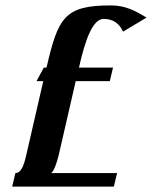

<svg xmlns="http://www.w3.org/2000/svg" viewBox="-20 -690 562 710"><path d="M169 -50C179 -56 189 -84 197 -116L260 -390H386L398 -440H272C295 -543 323 -620 363 -620C398 -620 421 -604 435 -573L522 -625C482 -649 445 -670 390 -670C218 -670 195 -625 152 -440H142L115 -390H140L77 -116C67 -72 56 -50 37 -50L25 0H401L413 -50Z"/></svg>

Font: Pfennig
Style: BoldItalic
Weight: 700
Italic angle: -13°
Version: Version 20100423